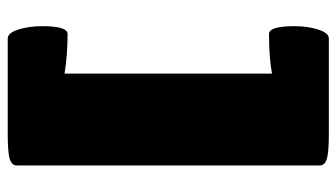

<svg xmlns="http://www.w3.org/2000/svg" viewBox="-212 -538 893 510"><g transform="rotate(90 235.0 -283.5)"><path d="M336 143H83Q68 143 59 115Q50 87 50 51Q50 -16 71 -16Q126 -16 176 -8V-559Q133 -551 71 -551Q50 -551 50 -618Q50 -654 59 -682Q68 -710 83 -710H336Q386 -710 403 -704.5Q420 -699 420 -686V119Q420 132 403 137.5Q386 143 336 143Z"/></g></svg>

Font: Titan One
Style: Regular
Weight: 400
Designer: Rodrigo Fuenzalida
Foundry: Rodrigo Fuenzalida
Version: Version 1.001